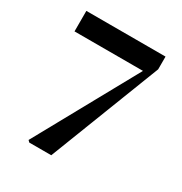

<svg xmlns="http://www.w3.org/2000/svg" viewBox="-173 -876 955 1006"><g transform="rotate(30 304.0 -373.5)"><path d="M146 0 136 -10 499 -668 482 -603V-623H60V-747H539V-670L279 0Z"/></g></svg>

Font: Noto Serif JP Black
Style: Regular
Weight: 900
Designer: Ryoko NISHIZUKA 西塚涼子 (kana & ideographs); Frank Grießhammer (Latin, Greek & Cyrillic); Wenlong ZHANG 张文龙 (bopomofo); San
Foundry: Adobe
Version: Version 2.003-H1;hotconv 1.1.1;makeotfexe 2.6.0